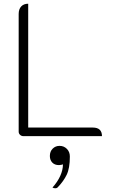

<svg xmlns="http://www.w3.org/2000/svg" viewBox="-20 -729 611 1028"><path d="M80 -24V-654Q80 -680 93.5 -694.5Q107 -709 131 -709V-46H477Q526 -46 526 0H106Q95 0 87.5 -7Q80 -14 80 -24ZM317 151Q314 152 308 153.5Q302 155 296 155Q273 155 260 141.5Q247 128 247 106Q247 82 262 67Q277 52 299 52Q322 52 338 68Q354 84 354 109Q354 172 337 207Q320 242 288 275Q284 279 276 279Q267 279 261 275Q288 245 302.5 213Q317 181 317 151Z"/></svg>

Font: K2D Thin
Style: Regular
Weight: 100
Designer: Katatrad Aksorn Co.,Ltd.
Foundry: Cadson Demak Co.,Ltd.
Version: Version 1.000; ttfautohint (v1.6)